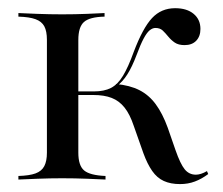

<svg xmlns="http://www.w3.org/2000/svg" viewBox="-20 -447 555 478"><path d="M428.2 11.3Q404.8 11.3 387.9 3.6Q371 -4 358.9 -21.4Q346.8 -38.7 337.1 -65.3L312.9 -133.9Q303.2 -162.9 289.9 -179.4Q276.6 -196 258.1 -203.2Q239.5 -210.5 212.1 -210.5H168.5V-219.4H213.7Q239.5 -219.4 256.5 -228.2Q273.4 -237.1 286.3 -258.5Q299.2 -279.8 312.9 -317.7Q335.5 -377.4 358.5 -402Q381.5 -426.6 416.1 -426.6Q445.2 -426.6 462.1 -412.5Q479 -398.4 479 -375Q479 -356.5 468.5 -345.6Q458.1 -334.7 439.5 -334.7Q424.2 -334.7 414.9 -341.1Q405.6 -347.6 398.8 -356Q391.9 -364.5 385.1 -371Q378.2 -377.4 366.9 -377.4Q359.7 -377.4 352.4 -371.4Q345.2 -365.3 337.5 -350.8Q329.8 -336.3 320.2 -310.5Q308.9 -280.6 297.2 -262.1Q285.5 -243.5 270.2 -232.3L268.5 -237.9Q303.2 -234.7 327 -222.6Q350.8 -210.5 367.7 -187.5Q384.7 -164.5 397.6 -129L416.9 -73.4Q429 -38.7 439.9 -25.4Q450.8 -12.1 467.7 -12.1Q479.8 -12.1 495.2 -21L498.4 -13.7Q482.3 -1.6 465.3 4.8Q448.4 11.3 428.2 11.3ZM25.8 0V-8.9Q53.2 -9.7 68.5 -15.3Q83.9 -21 90.3 -33.5Q96.8 -46 96.8 -66.9V-347.6Q96.8 -369.4 90.3 -381.5Q83.9 -393.5 68.5 -399.2Q53.2 -404.8 25.8 -405.6V-414.5Q41.1 -413.7 72.6 -412.5Q104 -411.3 134.7 -411.3Q166.9 -411.3 196.4 -412.5Q225.8 -413.7 240.3 -414.5V-405.6Q203.2 -404.8 189.1 -392.3Q175 -379.8 175 -347.6V-66.9Q175 -34.7 189.5 -22.6Q204 -10.5 242.7 -8.9V0Q227.4 -0.8 196.8 -2Q166.1 -3.2 134.7 -3.2Q104.8 -3.2 73.4 -2Q41.9 -0.8 25.8 0Z"/></svg>

Font: Playfair 144pt
Style: Regular
Weight: 400
Designer: Claus Eggers Sørensen
Foundry: Claus Eggers Sørensen
Version: Version 2.001;gftools[0.9.30]